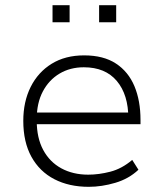

<svg xmlns="http://www.w3.org/2000/svg" viewBox="-20 -714 633 742"><path d="M323 8Q247 8 190 -21.5Q133 -51 101.5 -108Q70 -165 70 -247Q70 -321 98.5 -378Q127 -435 179.5 -467.5Q232 -500 305 -500Q380 -500 428 -468.5Q476 -437 499.5 -381Q523 -325 523 -250V-234H103V-279H500L476 -257Q476 -348 431.5 -401Q387 -454 304 -454Q251 -454 210 -429.5Q169 -405 145.5 -360.5Q122 -316 122 -254V-247Q122 -181 147 -134.5Q172 -88 217 -63.5Q262 -39 321 -39Q362 -39 406.5 -50.5Q451 -62 491 -96L515 -58Q478 -23 425.5 -7.5Q373 8 323 8ZM363 -628V-694H429V-628ZM183 -628V-694H249V-628Z"/></svg>

Font: Nunito Sans 7pt ExtraLight
Style: Regular
Weight: 250
Designer: Vernon Adams
Foundry: Vernon Adams
Version: Version 3.101;gftools[0.9.27]